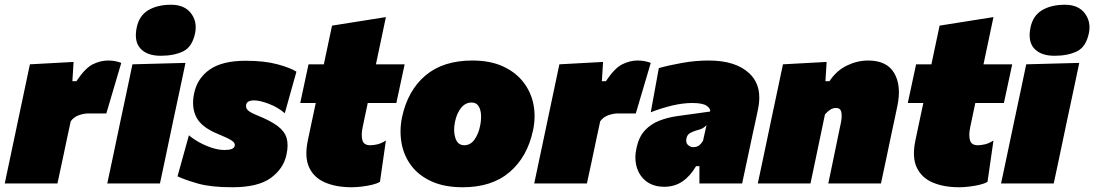

<svg xmlns="http://www.w3.org/2000/svg" viewBox="-38 -773 4611 809"><path d="M-18 0Q-7 -51.5 3.2 -100.5Q13.5 -149.5 27 -213L37.5 -263Q50 -322.5 62.5 -381.2Q75 -440 88 -502L272 -512L267 -431H284Q321 -486.5 353.2 -502.2Q385.5 -518 417 -518Q448 -518 473 -508L410 -295H334Q315.5 -295 294.2 -287.5Q273 -280 260 -262L246.5 -199.5Q235.5 -146.5 225.5 -99.8Q215.5 -53 204 0Z M414 0Q425 -52 435.5 -101.2Q446 -150.5 459 -213L469.5 -263Q481.5 -318.5 490 -359.2Q498.5 -400 505.8 -434Q513 -468 520 -502L743.5 -508Q736 -472.5 728.8 -437.8Q721.5 -403 712.5 -361.2Q703.5 -319.5 691.5 -263L681 -213Q668 -151 657.5 -101.2Q647 -51.5 636 0ZM639 -538Q582 -538 554 -568.2Q526 -598.5 538 -657Q548.5 -707.5 587 -730.2Q625.5 -753 683 -753Q739.5 -753 766.8 -717Q794 -681 784 -633Q772 -575.5 734 -556.8Q696 -538 639 -538Z M941 16Q852.5 16 799 1.2Q745.5 -13.5 710 -30L758 -203Q776 -187.5 801.8 -173.2Q827.5 -159 855.5 -150Q883.5 -141 908 -141Q947 -141 951 -158Q954 -170 939.2 -180.2Q924.5 -190.5 884 -207Q812 -235.5 789.8 -278.2Q767.5 -321 780 -380Q793.5 -444 846.5 -480.5Q899.5 -517 997 -517Q1076.5 -517 1131.5 -502Q1186.5 -487 1211 -471L1162 -296Q1133 -321 1095 -335.5Q1057 -350 1032 -350Q1002.5 -350 999 -331Q997 -319 1005.8 -309.2Q1014.5 -299.5 1048 -286Q1102.5 -264 1132 -241.8Q1161.5 -219.5 1169.8 -190.8Q1178 -162 1169 -121Q1156.5 -62 1102.8 -23Q1049 16 941 16Z M1444 16Q1378.5 16 1331.5 -4.2Q1284.5 -24.5 1264.5 -67.8Q1244.5 -111 1259 -181Q1265.5 -212 1272.5 -245.2Q1279.5 -278.5 1292.5 -339H1227L1262 -502H1326.5Q1336 -546.5 1344.2 -585.5Q1352.5 -624.5 1361 -665L1588 -701Q1577.5 -650.5 1567.5 -603.8Q1557.5 -557 1546 -502H1667L1632 -339H1511.5L1490 -237Q1483 -203.5 1489 -182.2Q1495 -161 1522 -161Q1535 -161 1551.8 -164.8Q1568.5 -168.5 1588 -181L1563 -7Q1551 0.5 1530 5.5Q1509 10.5 1485.8 13.2Q1462.5 16 1444 16Z M1912 16Q1834.5 16 1780.2 -8.8Q1726 -33.5 1694.8 -75.2Q1663.5 -117 1654 -170Q1644.5 -223 1656 -279Q1680 -391.5 1754.5 -454.8Q1829 -518 1952 -518Q2027 -518 2080.8 -493.5Q2134.5 -469 2167 -427.2Q2199.5 -385.5 2209.8 -333Q2220 -280.5 2208 -224Q2184 -111.5 2109.2 -47.8Q2034.5 16 1912 16ZM1918 -161Q1944.5 -161 1961.5 -185.2Q1978.5 -209.5 1985 -243Q1990 -267 1988.8 -289.5Q1987.5 -312 1978 -326.5Q1968.5 -341 1949 -341Q1923 -341 1904.8 -318.5Q1886.5 -296 1879 -259Q1871 -220 1881 -190.5Q1891 -161 1918 -161Z M2213 0Q2224 -51.5 2234.2 -100.5Q2244.5 -149.5 2258 -213L2268.5 -263Q2281 -322.5 2293.5 -381.2Q2306 -440 2319 -502L2503 -512L2498 -431H2515Q2552 -486.5 2584.2 -502.2Q2616.5 -518 2648 -518Q2679 -518 2704 -508L2641 -295H2565Q2546.5 -295 2525.2 -287.5Q2504 -280 2491 -262L2477.5 -199.5Q2466.5 -146.5 2456.5 -99.8Q2446.5 -53 2435 0Z M2761 14Q2716 14 2686.2 -8.2Q2656.5 -30.5 2645.2 -67.8Q2634 -105 2644 -150Q2654 -196.5 2679.5 -223.8Q2705 -251 2740.8 -264.8Q2776.5 -278.5 2817 -284L2954 -303Q2957 -314.5 2940.2 -326.8Q2923.5 -339 2879 -339Q2839.5 -339 2795 -328.5Q2750.5 -318 2704 -300L2738 -486Q2778 -497.5 2835.2 -507.8Q2892.5 -518 2948 -518Q3062 -518 3119.2 -464Q3176.5 -410 3156 -313Q3150 -285.5 3144.8 -260.2Q3139.5 -235 3134 -211L3129 -187.5Q3120 -145.5 3110.2 -99.2Q3100.5 -53 3089 0H2909V-73H2895Q2870.5 -31 2837.5 -8.5Q2804.5 14 2761 14ZM2883 -153Q2897.5 -153 2906.8 -159.8Q2916 -166.5 2924 -179L2939 -246Q2931 -237 2922 -232.2Q2913 -227.5 2895 -223Q2883 -219.5 2870 -212.5Q2857 -205.5 2854 -188Q2851 -171 2861 -162Q2871 -153 2883 -153Z M3155 0Q3166 -52 3176.5 -101.2Q3187 -150.5 3200 -213L3210.5 -263Q3223 -322 3235.5 -381Q3248 -440 3261 -502L3445 -512L3440 -431H3457Q3487 -476 3530.8 -497Q3574.5 -518 3620 -518Q3699 -518 3730 -464.8Q3761 -411.5 3743 -326Q3738.5 -304.5 3732 -273.5Q3725.5 -242.5 3719 -213Q3706 -150 3695.5 -101Q3685 -52 3674 0H3452Q3463 -52 3472.8 -99.5Q3482.5 -147 3493.5 -200L3505 -255Q3510.5 -280.5 3507.2 -299.2Q3504 -318 3485 -318Q3471.5 -318 3460.5 -311Q3449.5 -304 3438 -291L3419 -200Q3408 -147 3398 -99.5Q3388 -52 3377 0Z M4004 16Q3938.5 16 3891.5 -4.2Q3844.5 -24.5 3824.5 -67.8Q3804.5 -111 3819 -181Q3825.5 -212 3832.5 -245.2Q3839.5 -278.5 3852.5 -339H3787L3822 -502H3886.5Q3896 -546.5 3904.2 -585.5Q3912.5 -624.5 3921 -665L4148 -701Q4137.5 -650.5 4127.5 -603.8Q4117.5 -557 4106 -502H4227L4192 -339H4071.5L4050 -237Q4043 -203.5 4049 -182.2Q4055 -161 4082 -161Q4095 -161 4111.8 -164.8Q4128.5 -168.5 4148 -181L4123 -7Q4111 0.5 4090 5.5Q4069 10.5 4045.8 13.2Q4022.5 16 4004 16Z M4180 0Q4191 -52 4201.5 -101.2Q4212 -150.5 4225 -213L4235.5 -263Q4247.5 -318.5 4256 -359.2Q4264.5 -400 4271.8 -434Q4279 -468 4286 -502L4509.5 -508Q4502 -472.5 4494.8 -437.8Q4487.5 -403 4478.5 -361.2Q4469.5 -319.5 4457.5 -263L4447 -213Q4434 -151 4423.5 -101.2Q4413 -51.5 4402 0ZM4405 -538Q4348 -538 4320 -568.2Q4292 -598.5 4304 -657Q4314.5 -707.5 4353 -730.2Q4391.5 -753 4449 -753Q4505.5 -753 4532.8 -717Q4560 -681 4550 -633Q4538 -575.5 4500 -556.8Q4462 -538 4405 -538Z"/></svg>

Font: Commissioner Black
Style: Italic
Weight: 900
Italic angle: -12°
Designer: Kostas Bartsokas
Foundry: Kostas Bartsokas
Version: Version 1.000; ttfautohint (v1.8.3)